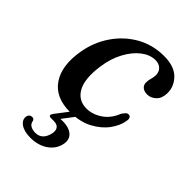

<svg xmlns="http://www.w3.org/2000/svg" viewBox="-205 -557 866 866"><g transform="rotate(45 228.5 -124.0)"><path d="M303 -428Q269 -428 236.5 -403Q204 -378 180 -333.5Q156 -289 148 -231.5Q135.5 -142.5 160.5 -97.8Q185.5 -53 238 -53Q275.5 -53 311.2 -77Q347 -101 364.5 -146.5Q372.5 -158 378.2 -163.8Q384 -169.5 392 -169Q400 -169 404 -161.5Q408 -154 404.5 -139Q399.5 -107 374.2 -72.2Q349 -37.5 304.2 -13.5Q259.5 10.5 195.5 10.5Q102.5 10.5 61.2 -50.8Q20 -112 38 -216Q50 -286.5 88.8 -343.8Q127.5 -401 186.5 -434.8Q245.5 -468.5 318.5 -468.5Q384 -468.5 416.2 -435.2Q448.5 -402 447 -358.5Q446 -326 427.5 -308.8Q409 -291.5 386.5 -291.5Q366 -291.5 355 -301.5Q344 -311.5 344.5 -327Q344.5 -340.5 348.5 -353.5Q352.5 -366.5 353 -381Q353 -401.5 339.8 -414.8Q326.5 -428 303 -428ZM207 -6H240L187.5 63Q193.5 62.5 200.5 62.5Q245 62.5 265.5 83Q286 103.5 276.5 138Q267 174.5 233.2 196.8Q199.5 219 151.5 219Q111.5 219 89.2 203Q67 187 71 164Q75 147 91 146.5Q102 146 106 156Q108.5 173.5 121.5 180.5Q134.5 187.5 152 187.5Q194.5 187.5 207 138Q212.5 116.5 204 103.5Q195.5 90.5 172 90.5H155Q144 90.5 143.2 84.2Q142.5 78 149.5 69Z"/></g></svg>

Font: Fraunces 9pt
Style: Italic
Weight: 400
Italic angle: -16°
Version: Version 1.000;[b76b70a41]